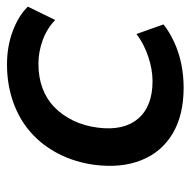

<svg xmlns="http://www.w3.org/2000/svg" viewBox="-18 -530 557 562"><g transform="rotate(-90 261.0 -249.5)"><path d="M285 9Q204 9 150 -23.5Q96 -56 72.5 -115Q49 -174 59 -252Q67 -310 91.5 -357.5Q116 -405 154 -438.5Q192 -472 243 -490Q294 -508 353 -508Q406 -508 451 -491Q496 -474 522 -447L483 -367Q458 -391 424 -403.5Q390 -416 355 -416Q315 -416 283 -404Q251 -392 227.5 -369Q204 -346 188.5 -314Q173 -282 168 -243Q158 -167 194 -124.5Q230 -82 304 -82Q338 -82 375.5 -94.5Q413 -107 442 -129L470 -50Q449 -33 419 -19Q389 -5 355 2Q321 9 285 9Z"/></g></svg>

Font: Nunito Sans 7pt SemiBold
Style: Italic
Weight: 600
Italic angle: -9°
Designer: Vernon Adams
Foundry: Vernon Adams
Version: Version 3.101;gftools[0.9.27]